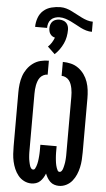

<svg xmlns="http://www.w3.org/2000/svg" viewBox="-67 -1102 635 1152"><g transform="rotate(5 250.0 -526.5)"><path d="M167 8Q144 8 123 -2.5Q102 -13 87.5 -31Q73 -49 64 -70Q55 -91 50 -113.5Q45 -136 43.5 -159Q42 -182 42 -205V-530Q42 -555 45 -580Q48 -605 56 -628.5Q64 -652 78.5 -672.5Q93 -693 113.5 -708Q134 -723 158.5 -729Q183 -735 208 -735V-651Q195 -651 183 -645Q171 -639 163 -629Q155 -619 150.5 -606.5Q146 -594 143.5 -581.5Q141 -569 140 -556Q139 -543 139 -530V-205Q139 -198 139 -191Q139 -184 139 -177Q139 -170 139.5 -163Q140 -156 140.5 -149Q141 -142 142 -135Q143 -128 144.5 -121.5Q146 -115 147.5 -108Q149 -101 151.5 -94.5Q154 -88 158.5 -82Q163 -76 170 -76Q178 -76 182 -83Q186 -90 188.5 -97.5Q191 -105 193 -112.5Q195 -120 196 -127.5Q197 -135 198 -143Q199 -151 199.5 -158.5Q200 -166 200.5 -174Q201 -182 201 -189.5Q201 -197 201 -205Q201 -213 201 -221V-228H299V-221Q299 -213 299 -205Q299 -197 299 -189.5Q299 -182 299.5 -174Q300 -166 300.5 -158.5Q301 -151 302 -143Q303 -135 304 -127.5Q305 -120 307 -112.5Q309 -105 311.5 -97.5Q314 -90 318 -83Q322 -76 330 -76Q337 -76 341.5 -82Q346 -88 348.5 -94.5Q351 -101 352.5 -108Q354 -115 355.5 -121.5Q357 -128 358 -135Q359 -142 359.5 -149Q360 -156 360.5 -163Q361 -170 361 -177Q361 -184 361 -191Q361 -198 361 -205V-530Q361 -543 360 -556Q359 -569 356.5 -581.5Q354 -594 349.5 -606.5Q345 -619 337 -629Q329 -639 317 -645Q305 -651 292 -651V-735Q317 -735 341.5 -729Q366 -723 386.5 -708Q407 -693 421.5 -672.5Q436 -652 444 -628.5Q452 -605 455 -580Q458 -555 458 -530V-205Q458 -182 456.5 -159Q455 -136 450 -113.5Q445 -91 436 -70Q427 -49 412.5 -31Q398 -13 377 -2.5Q356 8 333 8Q319 8 305 3.5Q291 -1 280.5 -11Q270 -21 262.5 -33.5Q255 -46 250 -59Q245 -46 237.5 -33.5Q230 -21 219.5 -11Q209 -1 195 3.5Q181 8 167 8ZM180 -930H108Q108 -957 117.5 -984Q127 -1011 147.5 -1029Q168 -1047 195.5 -1054Q223 -1061 250 -1061Q268 -1061 285 -1056Q302 -1051 318 -1043Q334 -1035 350 -1026.5Q366 -1018 382 -1010Q398 -1002 415 -996.5Q432 -991 450 -991V-930Q432 -930 415 -935Q398 -940 382 -948Q366 -956 350 -965Q334 -974 318 -981.5Q302 -989 285 -994.5Q268 -1000 250 -1000Q236 -1000 222 -995.5Q208 -991 198 -981Q188 -971 184 -957.5Q180 -944 180 -930ZM239 -777 195 -819Q208 -831 217 -845.5Q226 -860 232 -876Q223 -878 215.5 -883Q208 -888 203 -895.5Q198 -903 196 -912Q194 -921 194 -930Q194 -941 197.5 -952Q201 -963 209 -971Q217 -979 228 -982.5Q239 -986 250 -986Q261 -986 272 -982.5Q283 -979 291 -971Q299 -963 302.5 -952Q306 -941 306 -930Q306 -908 302 -887Q298 -866 289 -846.5Q280 -827 267.5 -809.5Q255 -792 239 -777Z"/></g></svg>

Font: Iosevka Term Curly
Style: Bold
Weight: 700
Designer: Belleve Invis
Foundry: Belleve Invis
Version: Version 32.3.0